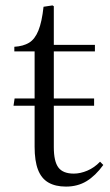

<svg xmlns="http://www.w3.org/2000/svg" viewBox="-20 -676 405 710"><path d="M224 14Q185 14 159 -1Q133 -16 120.5 -48.5Q108 -81 108 -133V-285H30L34 -312H108V-486H33V-503Q66 -505 87.5 -518Q109 -531 122 -563Q135 -595 141 -651L174 -656L179 -653V-510H331V-486H179V-312H328V-285H179V-132Q179 -79 196 -56.5Q213 -34 253 -34Q277 -34 303 -45Q329 -56 350 -78L362 -66Q333 -26 300 -6Q267 14 224 14Z"/></svg>

Font: Literata 60pt Light
Style: Regular
Weight: 300
Designer: Latin by Veronika Burian and Jose Scaglione. Greek by Irene Vlachou. Cyrillic by Vera Evstafieva.
Foundry: TypeTogether
Version: Version 3.103;gftools[0.9.29]